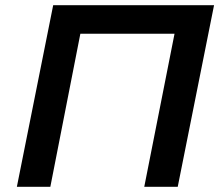

<svg xmlns="http://www.w3.org/2000/svg" viewBox="-20 -720 857 740"><path d="M45 0 185 -700H805L665 0H536L659 -622L682 -590H259L296 -622L174 0Z"/></svg>

Font: MOST Montserrat SemiBold
Style: Italic
Weight: 600
Italic angle: -11.3°
Designer: Julieta Ulanovsky
Foundry: Julieta Ulanovsky
Version: Version 8.000;March 11, 2024;FontCreator 15.0.0.2926 64-bit